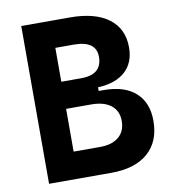

<svg xmlns="http://www.w3.org/2000/svg" viewBox="-79 -762 744 831"><g transform="rotate(-10 293.0 -346.5)"><path d="M69.8 0V-693.4H284.2Q393.6 -693.4 453.4 -648.7Q513.2 -604 513.2 -521.5Q513.2 -454.1 470.9 -416Q428.7 -377.9 351.1 -374.5V-358.4H373.5Q463.9 -358.4 512.9 -314.5Q562 -270.5 562 -190.4Q562 -99.6 505.1 -49.8Q448.2 0 343.8 0ZM198.7 -118.7H315.4Q368.2 -118.7 397.5 -143.6Q426.8 -168.5 426.8 -213.4Q426.8 -257.8 396 -282.2Q365.2 -306.6 308.6 -306.6H198.7ZM198.7 -425.8H286.1Q377.9 -425.8 377.9 -503.9Q377.9 -574.7 279.3 -574.7H198.7Z"/></g></svg>

Font: Cascadia Code NF
Style: Bold
Weight: 700
Monospace: yes
Designer: Aaron Bell
Foundry: Saja Typeworks
Version: Version 2404.023; ttfautohint (v1.8.4)